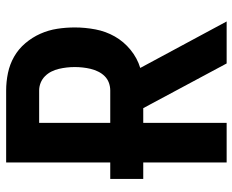

<svg xmlns="http://www.w3.org/2000/svg" viewBox="-88 -688 775 640"><g transform="rotate(-90 300.0 -367.5)"><path d="M79 0V-278H24V-388H79V-735H319Q348 -735 377 -729Q406 -723 431.5 -708.5Q457 -694 476.5 -671Q496 -648 508 -621Q520 -594 524.5 -565Q529 -536 529 -506Q529 -472 522.5 -437.5Q516 -403 499 -373Q482 -343 454.5 -320.5Q427 -298 394 -288L549 0H409L260 -278H211V0ZM211 -388H319Q332 -388 344.5 -392.5Q357 -397 366.5 -406.5Q376 -416 382 -428.5Q388 -441 391 -453.5Q394 -466 395.5 -479.5Q397 -493 397 -506Q397 -520 395.5 -533Q394 -546 391 -559Q388 -572 382 -584Q376 -596 366.5 -605.5Q357 -615 344.5 -620Q332 -625 319 -625H211Z"/></g></svg>

Font: Iosevka SS04 XBd Ex
Style: Regular
Weight: 800
Width: 7
Monospace: yes
Designer: Belleve Invis
Foundry: Belleve Invis
Version: Version 19.0.0; ttfautohint (v1.8.4)